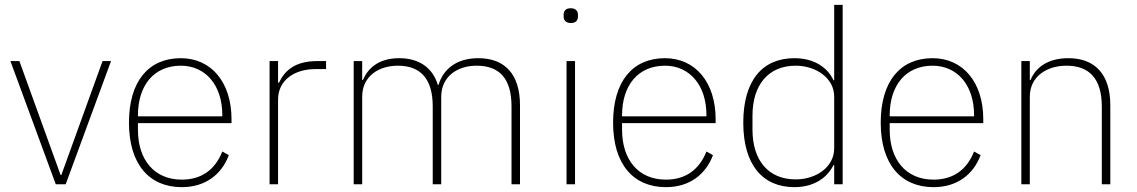

<svg xmlns="http://www.w3.org/2000/svg" viewBox="-20 -760 4692 792"><path d="M210 0H251L438 -508H403L233 -38H230L60 -508H23Z M730 12C827 12 894 -40 924 -120L897 -135C867 -59 810 -19 730 -19C616 -19 549 -101 549 -225V-252H935V-268C935 -421 851 -520 726 -520C593 -520 512 -425 512 -254C512 -82 596 12 730 12ZM726 -489C828 -489 897 -408 897 -286V-280H549V-284C549 -408 615 -489 726 -489Z M1127 0V-349C1127 -432 1198 -475 1281 -475H1325V-508H1287C1196 -508 1153 -467 1131 -419H1127V-508H1092V0Z M1474 0V-361C1474 -447 1544 -489 1621 -489C1714 -489 1765 -436 1765 -321V0H1800V-360C1800 -446 1868 -489 1946 -489C2041 -489 2090 -435 2090 -321V0H2125V-326C2125 -452 2064 -520 1953 -520C1861 -520 1808 -473 1789 -410H1786C1764 -483 1706 -520 1627 -520C1540 -520 1497 -477 1477 -430H1474V-508H1439V0Z M2335 -665C2356 -665 2364 -677 2364 -691V-700C2364 -714 2355 -726 2334 -726C2313 -726 2305 -714 2305 -700V-691C2305 -677 2314 -665 2335 -665ZM2317 0H2352V-508H2317Z M2727 12C2824 12 2891 -40 2921 -120L2894 -135C2864 -59 2807 -19 2727 -19C2613 -19 2546 -101 2546 -225V-252H2932V-268C2932 -421 2848 -520 2723 -520C2590 -520 2509 -425 2509 -254C2509 -82 2593 12 2727 12ZM2723 -489C2825 -489 2894 -408 2894 -286V-280H2546V-284C2546 -408 2612 -489 2723 -489Z M3421 0H3456V-740H3421V-429H3418C3396 -478 3342 -520 3257 -520C3125 -520 3046 -428 3046 -254C3046 -81 3125 12 3257 12C3342 12 3395 -31 3418 -79H3421ZM3262 -20C3149 -20 3084 -99 3084 -225V-283C3084 -409 3149 -489 3262 -489C3347 -489 3421 -437 3421 -362V-148C3421 -71 3347 -20 3262 -20Z M3831 12C3928 12 3995 -40 4025 -120L3998 -135C3968 -59 3911 -19 3831 -19C3717 -19 3650 -101 3650 -225V-252H4036V-268C4036 -421 3952 -520 3827 -520C3694 -520 3613 -425 3613 -254C3613 -82 3697 12 3831 12ZM3827 -489C3929 -489 3998 -408 3998 -286V-280H3650V-284C3650 -408 3716 -489 3827 -489Z M4228 0V-361C4228 -447 4301 -489 4379 -489C4473 -489 4525 -436 4525 -320V0H4560V-326C4560 -452 4498 -520 4387 -520C4299 -520 4251 -479 4231 -430H4228V-508H4193V0Z"/></svg>

Font: IBM Plex Thai Looped ExtraLight
Style: Regular
Weight: 200
Designer: Mike Abbink, Paul van der Laan, Pieter van Rosmalen, Ben Mitchell, Mark Frömberg
Foundry: Bold Monday
Version: Version 1.0